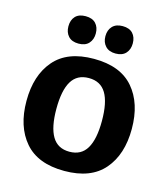

<svg xmlns="http://www.w3.org/2000/svg" viewBox="-106 -773 762 869"><g transform="rotate(15 275.0 -338.0)"><path d="M275 12.5Q150.8 12.5 89.6 -58.8Q28.3 -130 28.3 -250Q28.3 -370 89.6 -441.2Q150.8 -512.5 275 -512.5Q399.2 -512.5 460.4 -441.2Q521.7 -370 521.7 -250Q521.7 -130 460.4 -58.8Q399.2 12.5 275 12.5ZM275 -77.5Q330 -77.5 355.8 -120.8Q381.7 -164.2 381.7 -250Q381.7 -336.7 355.8 -379.6Q330 -422.5 275 -422.5Q220 -422.5 194.2 -379.6Q168.3 -336.7 168.3 -250Q168.3 -164.2 194.2 -120.8Q220 -77.5 275 -77.5ZM188.3 -560.8Q156.7 -560.8 140.4 -578.8Q124.2 -596.7 124.2 -625Q124.2 -654.2 140.4 -671.7Q156.7 -689.2 188.3 -689.2Q220 -689.2 236.2 -671.7Q252.5 -654.2 252.5 -625Q252.5 -596.7 236.2 -578.8Q220 -560.8 188.3 -560.8ZM361.7 -560.8Q330.8 -560.8 314.2 -578.8Q297.5 -596.7 297.5 -625Q297.5 -654.2 314.2 -671.7Q330.8 -689.2 361.7 -689.2Q393.3 -689.2 409.6 -671.7Q425.8 -654.2 425.8 -625Q425.8 -596.7 409.6 -578.8Q393.3 -560.8 361.7 -560.8Z"/></g></svg>

Font: Familjen Grotesk Variable
Style: Regular
Weight: 400
Designer: Anders Wikstroem, Jonas Baeckman, Matilda Gysing, Kristian Moeller
Foundry: Familjen STHLM AB
Version: Version 2.000